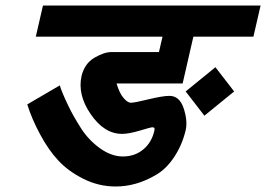

<svg xmlns="http://www.w3.org/2000/svg" viewBox="-20 -653 966 697"><path d="M762 -409 830 -321 722 -233 654 -321ZM540 -177Q542 -185 540.5 -188Q539 -191 532 -191Q528 -191 488 -179Q448 -167 423 -167Q358 -167 309 -239Q261 -309 276 -377Q287 -422 322 -443Q358 -464 384 -464H557L570 -520H110L136 -633H926L900 -520H682L643 -350H403Q414 -314 428 -298Q443 -280 455 -280Q468 -280 517 -292Q571 -305 595 -305Q631 -305 646 -262Q662 -215 654 -180Q641 -126 612 -82.5Q583 -39 546 -18Q475 24 400 24Q338 24 282.5 -4Q227 -32 192 -70Q157 -107 126 -164.5Q95 -222 79 -274L197 -343Q204 -319 228 -269Q245 -233 275 -186Q302 -144 344 -114Q385 -85 426 -85Q469 -85 499.5 -110Q530 -135 540 -177Z"/></svg>

Font: Miedinger
Style: Bold-Italic
Weight: 700
Italic angle: -13°
Version: Version 001.000